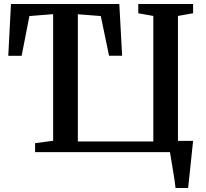

<svg xmlns="http://www.w3.org/2000/svg" viewBox="-20 -763 1031 963"><path d="M860.5 180Q858.5 160.5 854.8 136Q851 111.5 846.8 86.2Q842.5 61 838.8 38.2Q835 15.5 832.5 0H156V-45L246.5 -57V-692L127.5 -682.5L88.5 -483H21.5L35 -743H578.5L592.5 -483.5H527L485.5 -682.5L370.5 -691.5V-53.5H749V-683L673.5 -696.5V-743H948.5V-696.5L872.5 -683V-56.5H948.5Q946.5 -38 944 -14Q941.5 10 938.8 36.5Q936 63 933.2 89.2Q930.5 115.5 928 139Q925.5 162.5 923.5 180Z"/></svg>

Font: Merriweather 48pt SemiBold
Style: Regular
Weight: 600
Version: Version 2.100